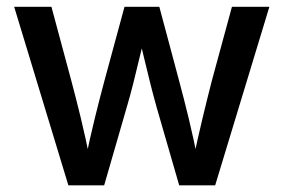

<svg xmlns="http://www.w3.org/2000/svg" viewBox="-20 -556 851 576"><path d="M185.1 0 22.5 -535.6H134.3L193.8 -314.5Q207.5 -263.2 222.2 -202.9Q236.8 -142.6 251 -72.3H235.4Q249.5 -140.6 264.4 -201.2Q279.3 -261.7 293.5 -314.5L353.5 -535.6H458L517.1 -314.5Q531.2 -262.2 545.9 -201.9Q560.5 -141.6 574.2 -72.3H558.6Q573.2 -141.1 587.6 -201.4Q602.1 -261.7 615.7 -314.5L675.8 -535.6H788.1L625.5 0H517.6L450.7 -231.4Q440.9 -266.1 431.4 -303.7Q421.9 -341.3 412.8 -379.9Q403.8 -418.5 394 -456.5H416.5Q407.2 -418.9 397.9 -380.1Q388.7 -341.3 379.2 -303.5Q369.6 -265.6 359.4 -231.4L292.5 0Z"/></svg>

Font: Inter 20pt Medium
Style: Regular
Weight: 500
Version: Version 4.001;git-66647c0bb